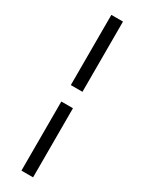

<svg xmlns="http://www.w3.org/2000/svg" viewBox="-223 -699 676 900"><g transform="rotate(30 115.5 -248.5)"><path d="M84 -290V-670H147V-290ZM84 173V-201H147V173Z"/></g></svg>

Font: Kreon Light
Style: Regular
Weight: 300
Designer: Julia Petretta
Foundry: Julia Petretta and Eli Heuer
Version: Version 2.002